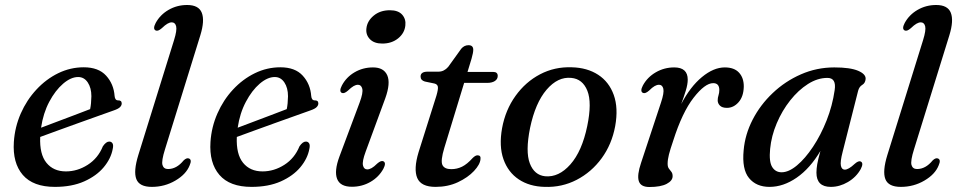

<svg xmlns="http://www.w3.org/2000/svg" viewBox="-20 -738 3833 769"><path d="M431.5 -141.5Q424.5 -103 395.5 -68.2Q366.5 -33.5 317.2 -11.5Q268 10.5 200 10.5Q112.5 10.5 71.2 -37.5Q30 -85.5 35.5 -169.5Q39.5 -229.5 63.2 -283.5Q87 -337.5 125.8 -379.2Q164.5 -421 213.2 -444.8Q262 -468.5 315.5 -468.5Q374.5 -468.5 405 -435Q435.5 -401.5 439 -353.5Q440.5 -336 453 -336Q467.5 -336.5 467.5 -323.5Q467.5 -316 460.8 -309Q454 -302 435 -295.5Q412.5 -287.5 375.2 -274.2Q338 -261 295 -245.5Q252 -230 211.2 -215.2Q170.5 -200.5 141 -189.5Q138 -120.5 166 -86Q194 -51.5 244 -51.5Q290 -51.5 331.2 -77.8Q372.5 -104 392 -152Q405 -171 417.5 -171Q426 -171 430.5 -164Q435 -157 431.5 -141.5ZM293 -429.5Q264 -429.5 232.8 -402.8Q201.5 -376 177.2 -330.2Q153 -284.5 144.5 -226.5Q172.5 -237 208 -250.5Q243.5 -264 278.8 -277.2Q314 -290.5 341 -301Q345.5 -322 346 -352.5Q346 -386 331.5 -407.8Q317 -429.5 293 -429.5Z M782.5 -597 641 -140.5Q626 -93 630.8 -77Q635.5 -61 653 -61Q687.5 -61 715.5 -95.5Q727 -106.5 736 -103.5Q750 -99 739.5 -75.5Q725.5 -40 682.5 -14.8Q639.5 10.5 588 10.5Q538 10.5 526 -20.8Q514 -52 534 -117L677 -577Q689.5 -617 685.5 -632.8Q681.5 -648.5 668 -648.5Q660 -648.5 650.8 -643.2Q641.5 -638 628 -625Q612.5 -611.5 603.5 -616Q591 -622 603.5 -646Q621.5 -679 655.2 -698.5Q689 -718 729.5 -718Q776 -718 788.2 -686.8Q800.5 -655.5 782.5 -597Z M1219 -141.5Q1212 -103 1183 -68.2Q1154 -33.5 1104.8 -11.5Q1055.5 10.5 987.5 10.5Q900 10.5 858.8 -37.5Q817.5 -85.5 823 -169.5Q827 -229.5 850.8 -283.5Q874.5 -337.5 913.2 -379.2Q952 -421 1000.8 -444.8Q1049.5 -468.5 1103 -468.5Q1162 -468.5 1192.5 -435Q1223 -401.5 1226.5 -353.5Q1228 -336 1240.5 -336Q1255 -336.5 1255 -323.5Q1255 -316 1248.2 -309Q1241.5 -302 1222.5 -295.5Q1200 -287.5 1162.8 -274.2Q1125.5 -261 1082.5 -245.5Q1039.5 -230 998.8 -215.2Q958 -200.5 928.5 -189.5Q925.5 -120.5 953.5 -86Q981.5 -51.5 1031.5 -51.5Q1077.5 -51.5 1118.8 -77.8Q1160 -104 1179.5 -152Q1192.5 -171 1205 -171Q1213.5 -171 1218 -164Q1222.5 -157 1219 -141.5ZM1080.5 -429.5Q1051.5 -429.5 1020.2 -402.8Q989 -376 964.8 -330.2Q940.5 -284.5 932 -226.5Q960 -237 995.5 -250.5Q1031 -264 1066.2 -277.2Q1101.5 -290.5 1128.5 -301Q1133 -322 1133.5 -352.5Q1133.5 -386 1119 -407.8Q1104.5 -429.5 1080.5 -429.5Z M1511 -563.5Q1478.5 -563.5 1461.5 -581.2Q1444.5 -599 1447.5 -624Q1450.5 -653.5 1476.5 -675.2Q1502.5 -697 1541.5 -697Q1575 -697 1590.8 -679.2Q1606.5 -661.5 1603.5 -636Q1600.5 -605.5 1574.8 -584.5Q1549 -563.5 1511 -563.5ZM1444.5 -130.5Q1430 -91.5 1433.8 -75.5Q1437.5 -59.5 1451 -59.5Q1459 -59.5 1468.5 -64.8Q1478 -70 1491 -83Q1506.5 -96.5 1515.5 -92Q1528 -86 1515.5 -62Q1497.5 -29 1463.8 -9.5Q1430 10 1389.5 10Q1342.5 10 1330.2 -21.5Q1318 -53 1339.5 -111L1420.5 -327.5Q1435 -366.5 1431 -382.5Q1427 -398.5 1413.5 -398.5Q1405.5 -398.5 1396.2 -393.2Q1387 -388 1373.5 -375Q1358 -361.5 1349 -366Q1337 -372 1349.5 -396Q1367 -429 1400.2 -448.5Q1433.5 -468 1474 -468Q1517 -468 1531 -436.5Q1545 -405 1523 -344Z M1720 -403.5 1681.5 -411.5Q1664.5 -416.5 1664.5 -431.5Q1664.5 -451 1693 -451H1736.5Q1758.5 -451 1775 -470L1827.5 -543Q1839.5 -557 1856.5 -557Q1875.5 -557 1875.5 -538.5Q1875.5 -527 1868.5 -502.5L1852.5 -450H1955Q1973.5 -450 1973.5 -434Q1973.5 -421 1962 -413.5Q1950.5 -406 1931 -406H1839L1759.5 -145.5Q1744 -94 1752 -77.2Q1760 -60.5 1787.5 -60.5Q1810.5 -60.5 1830.8 -70.5Q1851 -80.5 1873 -105Q1884 -116 1892.5 -116Q1906.5 -116 1904.5 -101Q1903 -79.5 1878.5 -53.2Q1854 -27 1814 -8.2Q1774 10.5 1724.5 10.5Q1666.5 10.5 1651.2 -25Q1636 -60.5 1656.5 -128.5L1728 -355Q1735.5 -380.5 1733.8 -390.5Q1732 -400.5 1720 -403.5Z M2270 -468.5Q2332 -467 2375.8 -438.5Q2419.5 -410 2438.2 -357.8Q2457 -305.5 2444 -233Q2430.5 -160 2389.8 -104.2Q2349 -48.5 2289.8 -17.8Q2230.5 13 2161.5 10.5Q2100.5 9 2057.8 -19.5Q2015 -48 1996.5 -100.2Q1978 -152.5 1991 -225Q2004.5 -298 2044.8 -354Q2085 -410 2143.2 -440.5Q2201.5 -471 2270 -468.5ZM2163.5 -32Q2218 -27 2264.5 -79.5Q2311 -132 2332 -233Q2351.5 -327 2332.5 -374.5Q2313.5 -422 2268 -426Q2214.5 -431.5 2169.2 -378.8Q2124 -326 2103 -225.5Q2084 -131 2102 -83.8Q2120 -36.5 2163.5 -32Z M2555 -366Q2542.5 -372 2555 -396Q2573 -429 2606.8 -448.5Q2640.5 -468 2680.5 -468Q2734.5 -468 2734.5 -419Q2734.5 -400 2726.5 -374.2Q2718.5 -348.5 2708.5 -321.5Q2744.5 -390.5 2791.2 -429.2Q2838 -468 2883 -468Q2921 -468 2940.2 -446.8Q2959.5 -425.5 2959 -390.5Q2958 -351 2938 -328.5Q2918 -306 2891.5 -306Q2872.5 -306 2863.5 -315Q2854.5 -324 2854.5 -336Q2854.5 -346.5 2857.8 -356.5Q2861 -366.5 2861 -377.5Q2861 -405 2836.5 -405Q2803.5 -405 2758 -346.5Q2712.5 -288 2676.5 -175Q2664.5 -140 2659.2 -119.2Q2654 -98.5 2654 -82Q2654 -69.5 2659 -62.8Q2664 -56 2669 -49.8Q2674 -43.5 2674 -32.5Q2674 -14 2650 -1.5Q2626 11 2581 11Q2546 11 2538.5 -12.8Q2531 -36.5 2547.5 -85.5L2627.5 -327.5Q2640.5 -366.5 2636.8 -382.5Q2633 -398.5 2619.5 -398.5Q2611 -398.5 2601.8 -393.2Q2592.5 -388 2579.5 -375Q2564 -361.5 2555 -366Z M3355 -130Q3344.5 -89.5 3348 -74Q3351.5 -58.5 3363.5 -58.5Q3378.5 -58.5 3403 -81.5Q3418.5 -95.5 3427.5 -91Q3440 -85 3427.5 -61Q3409.5 -28.5 3376.2 -9Q3343 10.5 3307.5 10.5Q3250 10.5 3250 -46.5Q3250 -61.5 3253.2 -80.5Q3256.5 -99.5 3266 -133.5Q3224.5 -63.5 3171 -26.5Q3117.5 10.5 3062 10.5Q3009 10.5 2980 -24.8Q2951 -60 2958.5 -136.5Q2964 -199.5 2994.5 -258.8Q3025 -318 3074.8 -365.2Q3124.5 -412.5 3187.8 -440.2Q3251 -468 3321.5 -468Q3385.5 -468 3417 -454.5Q3448.5 -441 3447 -421.5Q3445.5 -405 3433.5 -398Q3421.5 -391 3417 -374.5ZM3064.5 -141.5Q3059.5 -90 3072.8 -69Q3086 -48 3110.5 -48Q3139 -48 3172 -75.5Q3205 -103 3236.2 -150Q3267.5 -197 3290.8 -255.8Q3314 -314.5 3323 -377Q3330.5 -426 3294 -426Q3254.5 -426 3216 -401.5Q3177.5 -377 3145 -336Q3112.5 -295 3091 -244.2Q3069.5 -193.5 3064.5 -141.5Z M3782.5 -597 3641 -140.5Q3626 -93 3630.8 -77Q3635.5 -61 3653 -61Q3687.5 -61 3715.5 -95.5Q3727 -106.5 3736 -103.5Q3750 -99 3739.5 -75.5Q3725.5 -40 3682.5 -14.8Q3639.5 10.5 3588 10.5Q3538 10.5 3526 -20.8Q3514 -52 3534 -117L3677 -577Q3689.5 -617 3685.5 -632.8Q3681.5 -648.5 3668 -648.5Q3660 -648.5 3650.8 -643.2Q3641.5 -638 3628 -625Q3612.5 -611.5 3603.5 -616Q3591 -622 3603.5 -646Q3621.5 -679 3655.2 -698.5Q3689 -718 3729.5 -718Q3776 -718 3788.2 -686.8Q3800.5 -655.5 3782.5 -597Z"/></svg>

Font: Fraunces 9pt
Style: Italic
Weight: 400
Italic angle: -16°
Version: Version 1.000;[b76b70a41]